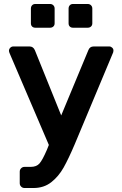

<svg xmlns="http://www.w3.org/2000/svg" viewBox="-20 -753 612 963"><path d="M528 -520Q536 -520 542.5 -514Q549 -508 549 -500Q549 -491 545 -484L355 -30Q324 43 299 87.5Q274 132 237 161Q200 190 148 190H103Q93 190 86 183Q79 176 79 166V108Q79 98 86 91Q93 84 103 84H134Q163 84 178 67Q193 50 215 -1L225 -26L29 -484Q25 -493 25 -498Q25 -507 31.5 -513.5Q38 -520 47 -520H128Q147 -520 155 -501L287 -174L423 -501Q430 -520 450 -520ZM157 -614Q147 -614 141 -620Q135 -626 135 -636V-710Q135 -720 141 -726.5Q147 -733 157 -733H231Q241 -733 247.5 -726.5Q254 -720 254 -710V-636Q254 -626 247.5 -620Q241 -614 231 -614ZM346 -614Q336 -614 330 -620Q324 -626 324 -636V-710Q324 -720 330 -726.5Q336 -733 346 -733H420Q430 -733 436.5 -726.5Q443 -720 443 -710V-636Q443 -626 436.5 -620Q430 -614 420 -614Z"/></svg>

Font: Rubik AZ
Style: Regular
Weight: 500
Designer: Hubert and Fischer
Foundry: Hubert & Fischer
Version: Version 2.000